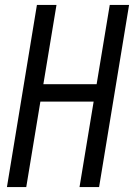

<svg xmlns="http://www.w3.org/2000/svg" viewBox="-20 -755 541 775"><path d="M8 0 129 -735H208L155 -415H370L423 -735H501L380 0H301L358 -345H143L86 0Z"/></svg>

Font: Iosevka SS04
Style: Italic
Weight: 400
Italic angle: -9°
Monospace: yes
Designer: Belleve Invis
Foundry: Belleve Invis
Version: Version 19.0.0; ttfautohint (v1.8.4)